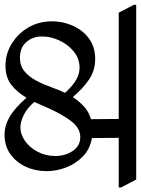

<svg xmlns="http://www.w3.org/2000/svg" viewBox="62 -750 605 824"><g transform="rotate(90 364.0 -337.5)"><path d="M530 -55Q491 -55 453.5 -76.5Q416 -98 371 -149Q345 -106 313.5 -82.5Q282 -59 233 -59Q183 -59 139.5 -85.5Q96 -112 69.5 -157Q43 -202 43 -259Q43 -306 62 -348.5Q81 -391 117 -417.5Q153 -444 205 -444Q254 -444 293 -417.5Q332 -391 368 -348Q386 -375 408 -395.5Q430 -416 463 -426L462 -545H6L-28 -610V-620H722L756 -555V-545H543L544 -430Q591 -422 622.5 -391.5Q654 -361 670 -319.5Q686 -278 686 -236Q686 -187 667 -146Q648 -105 613 -80Q578 -55 530 -55ZM350 -315Q317 -350 292 -363.5Q267 -377 242 -377Q203 -377 172.5 -352Q142 -327 125 -290Q108 -253 108 -216Q108 -176 132 -148.5Q156 -121 199 -121Q234 -121 257.5 -140.5Q281 -160 297 -190Q313 -220 325 -253.5Q337 -287 350 -315ZM389 -183Q414 -153 444 -138Q474 -123 498 -123Q528 -123 556.5 -143Q585 -163 603 -197.5Q621 -232 621 -273Q621 -316 599 -348Q577 -380 540 -380Q500 -380 469.5 -338.5Q439 -297 413 -237Q407 -223 401 -209.5Q395 -196 389 -183Z"/></g></svg>

Font: Tiro Devanagari Hindi
Style: Regular
Weight: 400
Designer: Devanagari: John Hudson & Fiona Ross. Latin: John Hudson.
Foundry: Tiro Typeworks Ltd.
Version: Version 1.52